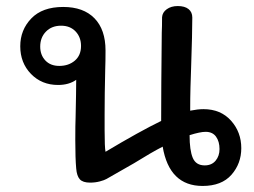

<svg xmlns="http://www.w3.org/2000/svg" viewBox="-20 -607 839 635"><path d="M778 -117Q778 -66 745.5 -29Q713 8 650 8Q540 8 518 -122Q481 -103 423 -67Q343 -21 332 -15Q325 -11 310 -7Q295 -3 278 -3Q254 -3 244 -14Q234 -25 232 -50Q229 -83 229 -144Q229 -196 230 -218Q232 -309 232 -343Q208 -326 172 -326Q118 -326 82.5 -362.5Q47 -399 47 -454Q47 -508 83.5 -546Q120 -584 189 -584Q256 -584 292.5 -546.5Q329 -509 329 -440Q329 -404 328 -378Q326 -294 326 -229V-176Q326 -120 329 -105Q441 -172 513 -207Q513 -315 515 -499Q516 -518 516 -550Q517 -566 531.5 -576.5Q546 -587 568 -587Q591 -587 603.5 -577Q616 -567 616 -549Q616 -499 612 -381Q611 -355 610 -319.5Q609 -284 609 -241Q634 -246 653 -246Q710 -246 744 -208Q778 -170 778 -117ZM248 -455Q248 -484 230 -503Q212 -522 182 -522Q151 -522 132 -502.5Q113 -483 113 -453Q113 -425 130 -407Q147 -389 176 -389Q207 -389 227.5 -406.5Q248 -424 248 -455ZM706 -114Q706 -139 694.5 -155Q683 -171 660 -171Q642 -171 607 -160Q607 -110 617.5 -85Q628 -60 657 -60Q680 -60 693 -75.5Q706 -91 706 -114Z"/></svg>

Font: Mali Medium
Style: Regular
Weight: 500
Version: Version 1.000; ttfautohint (v1.6)